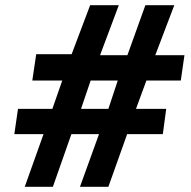

<svg xmlns="http://www.w3.org/2000/svg" viewBox="-20 -717 733 737"><path d="M75 0 147 -202H35L49 -299H181L219 -408H104L119 -509H255L326 -697H436L364 -505H469L538 -697H649L576 -505H688L674 -408H542L502 -299H618L605 -202H468L396 0H287L360 -202H254L183 0ZM291 -299H396L432 -408H328Z"/></svg>

Font: Hanken Grotesk ExtraBold
Style: Italic
Weight: 800
Italic angle: -8°
Designer: Alfredo Marco Pradil
Foundry: Hanken Design Co.
Version: Version 3.013